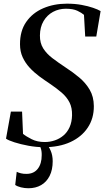

<svg xmlns="http://www.w3.org/2000/svg" viewBox="-20 -772 562 1022"><path d="M214 11.5Q173.5 11.5 131.5 3.8Q89.5 -4 56.8 -14.5Q24 -25 12 -34L38 -178H97.5L102.5 -59.5Q119.5 -45.5 149 -30.8Q178.5 -16 218 -16Q246 -16 271.8 -24.8Q297.5 -33.5 318 -51Q338.5 -68.5 350.5 -95.2Q362.5 -122 363.5 -158Q364.5 -198.5 349.8 -227.2Q335 -256 308 -279.2Q281 -302.5 244.5 -327Q216.5 -345.5 188.5 -366.2Q160.5 -387 137.5 -412Q114.5 -437 100.5 -467.5Q86.5 -498 86.5 -536Q86 -607 119.5 -655.2Q153 -703.5 210 -728Q267 -752.5 336.5 -752.5Q378.5 -752.5 413.8 -746Q449 -739.5 475.2 -730.5Q501.5 -721.5 515.5 -713L492.5 -577.5H433.5L427 -693Q414.5 -704 391.5 -714.8Q368.5 -725.5 330.5 -725.5Q293.5 -725.5 262.2 -708.8Q231 -692 212 -660Q193 -628 192.5 -583.5Q192 -543 210.2 -514.2Q228.5 -485.5 259.5 -462Q290.5 -438.5 329 -413Q367 -388.5 401.2 -360Q435.5 -331.5 457.2 -294.8Q479 -258 479.5 -207.5Q480 -142 447.2 -92.8Q414.5 -43.5 355 -16Q295.5 11.5 214 11.5ZM204.5 -14.5 224 -12.5Q238.5 4.5 249.5 29.5Q260.5 54.5 260.5 86Q260.5 132 244.2 164.2Q228 196.5 199 213.2Q170 230 131.5 230Q110.5 230 91.5 225.2Q72.5 220.5 61 212.5L69 142.5Q77.5 147 91.5 150.5Q105.5 154 122.5 153.5Q160.5 153 181.2 126.2Q202 99.5 202 54Q202.5 31 196.2 14.5Q190 -2 184 -12.5Z"/></svg>

Font: Merriweather 144pt Medium
Style: Italic
Weight: 500
Italic angle: -7.8°
Version: Version 2.101